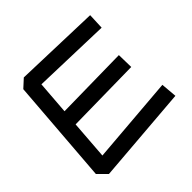

<svg xmlns="http://www.w3.org/2000/svg" viewBox="-176 -891 1064 1064"><g transform="rotate(-45 356.5 -359.0)"><path d="M50 -54 98 -671 146 -715 650 -699 646 -605 188 -619 173 -423 606 -430 608 -335 165 -328 148 -101 660 -143 668 -49 101 -3Z"/></g></svg>

Font: ZCOOL KuaiLe
Style: Regular
Weight: 400
Designer: Lui Bingke
Foundry: ZCOOL
Version: Version 2.000